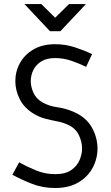

<svg xmlns="http://www.w3.org/2000/svg" viewBox="-20 -919 550 948"><path d="M252.4 9.3Q190.9 9.3 137.7 -11.5Q84.5 -32.2 41 -56.2L74.7 -117.7Q112.3 -96.2 157.7 -77.6Q203.1 -59.1 252.4 -59.1Q303.2 -59.1 332.3 -79.6Q361.3 -100.1 373.3 -129.6Q385.3 -159.2 385.3 -186Q385.3 -219.2 368.7 -253.4Q352.1 -287.6 311.5 -304.7Q288.6 -314.9 261.2 -320.1Q233.9 -325.2 205.3 -332.5Q176.8 -339.8 149.4 -355.5Q100.6 -384.3 78.1 -428.2Q55.7 -472.2 55.7 -518.1Q55.7 -566.9 78.9 -608.4Q102.1 -649.9 146 -675.3Q189.9 -700.7 252.4 -700.7Q303.2 -700.7 349.6 -685.5Q396 -670.4 434.6 -651.9L405.3 -588.9Q373.5 -604.5 334 -618.4Q294.4 -632.3 252.4 -632.3Q210.4 -632.3 183.8 -615.7Q157.2 -599.1 144.5 -573Q131.8 -546.9 131.8 -518.1Q131.8 -491.2 145 -461.2Q158.2 -431.2 190.4 -413.1Q222.7 -395 262.2 -389.6Q301.8 -384.3 340.3 -368.2Q404.3 -341.3 432.9 -290.8Q461.4 -240.2 461.4 -186Q461.4 -135.3 437.5 -90.6Q413.6 -45.9 366.9 -18.3Q320.3 9.3 252.4 9.3ZM184.1 -898.9 252.4 -831.5 320.8 -898.9H404.3L278.3 -765.1H226.6L100.6 -898.9Z"/></svg>

Font: Gidole
Style: Regular
Weight: 400
Version: Version 2.100; ttfautohint (v1.8.4.7-5d5b)